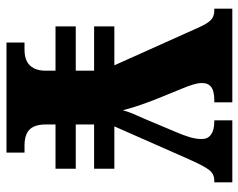

<svg xmlns="http://www.w3.org/2000/svg" viewBox="-94 -660 754 607"><g transform="rotate(90 283.5 -357.0)"><path d="M115 0V-57H138Q160 -57 174.5 -64.5Q189 -72 196.5 -87Q204 -102 204 -123V-155H64V-219H204V-277H64V-341H187L69 -604Q56 -634 44.5 -645.5Q33 -657 14 -657H8V-714H304V-657H297Q269 -657 256 -647.5Q243 -638 243 -618Q243 -606 247.5 -591Q252 -576 259 -559L296 -468Q308 -437 316 -412.5Q324 -388 329 -368Q332 -378 335.5 -388Q339 -398 344.5 -410Q350 -422 356 -436L398 -536Q408 -559 414 -579Q420 -599 420 -617Q420 -637 405.5 -647Q391 -657 364 -657H361V-714H557V-657H552Q531 -657 518.5 -641.5Q506 -626 485 -579L380 -341H514V-277H374V-219H514V-155H374V-124Q374 -101 381 -86Q388 -71 403 -64Q418 -57 440 -57H463V0Z"/></g></svg>

Font: Noto Serif Ethiopic ExtraBold
Style: Regular
Weight: 800
Version: Version 2.102